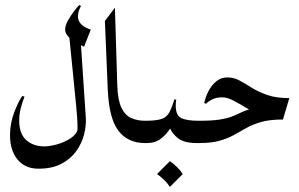

<svg xmlns="http://www.w3.org/2000/svg" viewBox="-20 -564 1180 757"><path d="M248.5 -466.8 295.9 -436.5 318.4 -99.1Q320.3 -68.8 311.5 -34.2Q302.7 0.5 281 31.2Q259.3 62 222.7 81.5Q186 101.1 131.8 101.1Q78.6 101.1 49.1 64.9Q19.5 28.8 19.5 -30.8Q19.5 -77.6 36.1 -121.3Q52.7 -165 67.9 -185.5L76.7 -183.1Q67.9 -161.1 61.8 -137.2Q55.7 -113.3 55.7 -88.4Q55.7 -36.6 83.5 -11.7Q111.3 13.2 155.3 13.2Q174.3 13.2 203.1 5.6Q231.9 -2 256.8 -17.8Q281.7 -33.7 288.1 -58.1L283.7 -41Q286.6 -49.8 285.6 -74.5Q284.7 -99.1 280.3 -147Q275.9 -194.8 267.8 -272.9Q259.8 -351.1 248.5 -466.8ZM293 -544.4 299.3 -540.5Q262.7 -471.7 337.9 -447.3L311.5 -379.9Q281.2 -393.1 259 -410.6Q236.8 -428.2 236.8 -447.8Q236.8 -463.9 248.5 -484.4Q260.3 -504.9 273.7 -522.2Q287.1 -539.6 293 -544.4Z M551.3 0Q484.4 0 447 -48.3Q409.7 -96.7 404.8 -212.4L393.6 -481.4L433.1 -533.7L442.4 -227.5Q444.3 -169.4 458.7 -139.4Q473.1 -109.4 497.3 -98.6Q521.5 -87.9 551.3 -87.9Q565.9 -87.9 573.2 -74.5Q580.6 -61 580.6 -43.9Q580.6 -26.9 573.2 -13.4Q565.9 0 551.3 0Z M550.8 0Q539.6 0 533.7 -13.4Q527.8 -26.9 527.8 -43.9Q527.8 -61 533.7 -74.5Q539.6 -87.9 550.8 -87.9H553.2Q594.7 -87.9 615.5 -94.5Q636.2 -101.1 646.7 -119.4Q657.2 -137.7 667.5 -172.4L674.8 -170.9Q672.9 -158.7 672.9 -146.5Q672.9 -109.4 694.6 -98.6Q716.3 -87.9 762.7 -87.9H765.1Q777.3 -87.9 782.5 -74.5Q787.6 -61 787.6 -43.9Q787.6 -26.9 782.7 -13.4Q777.8 0 765.1 0H755.9Q707 0 683.1 -18.1Q659.2 -36.1 648.4 -62L652.8 -60.5Q638.2 -35.6 615 -17.8Q591.8 0 560.5 0ZM649.9 71.3Q681.2 93.3 700.7 122.1L649.9 172.9Q640.1 157.7 627.2 145.3Q614.3 132.8 599.1 122.1Z M765.6 0Q754.4 0 751.2 -13.4Q748 -26.9 748 -43.9Q748 -61 752.9 -74.5Q757.8 -87.9 765.6 -87.9Q814.9 -87.9 844.2 -92.3Q873.5 -96.7 891.6 -103.5Q909.7 -110.4 924.8 -117.9Q939.9 -125.5 960.2 -132.3Q980.5 -139.2 1013.7 -143.6Q1046.9 -147.9 1101.6 -147.9L1086.4 -98.6Q1044.9 -98.6 1011.2 -110.8Q977.5 -123 950 -139.4Q922.4 -155.8 899.2 -168Q876 -180.2 856 -180.2Q833.5 -180.2 817.6 -172.4Q801.8 -164.6 792 -154.8L785.2 -157.7Q790 -181.2 802 -204.6Q814 -228 832.8 -243.4Q851.6 -258.8 876 -258.8Q901.9 -258.8 924.3 -246.6Q946.8 -234.4 972.7 -218Q998.5 -201.7 1033.7 -189.5Q1068.8 -177.2 1120.6 -177.2L1095.7 -92.8Q1044.9 -92.8 1011.5 -83.5Q978 -74.2 953.1 -60.3Q928.2 -46.4 903.6 -32.5Q878.9 -18.6 846.7 -9.3Q814.5 0 765.6 0Z"/></svg>

Font: Lateef
Style: Regular
Weight: 400
Designer: SIL International
Foundry: SIL International
Version: Version 4.200